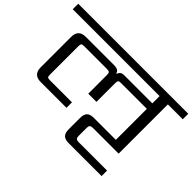

<svg xmlns="http://www.w3.org/2000/svg" viewBox="-158 -951 1458 1458"><g transform="rotate(45 571.0 -222.0)"><path d="M1002 -34H726Q707 -34 699.5 -26.5Q692 -19 692 -1V86Q692 104 699.5 111.5Q707 119 726 119H1031V178H678Q638 178 620.5 160.5Q603 143 603 103V-18Q603 -58 620.5 -75.5Q638 -93 678 -93H913V-426H636Q616 -426 610.5 -420Q605 -414 605 -395V-193H517V-395Q517 -414 510.5 -420Q504 -426 484 -426H240Q220 -426 214.5 -420Q209 -414 209 -395V-90Q209 -70 214.5 -64.5Q220 -59 240 -59H476V0H199Q120 0 120 -79V-406Q120 -485 199 -485H502Q552 -485 559 -452H563Q573 -485 609 -485H913V-563H-20V-622H1162V-563H1002Z"/></g></svg>

Font: Sarpanch
Style: Regular
Weight: 400
Designer: Manushi Parikh (Devanagari and Latin), Jyotish Sonowal (Devanagari)
Foundry: Indian Type Foundry
Version: Version 2.004;PS 1.0;hotconv 1.0.78;makeotf.lib2.5.61930; tt